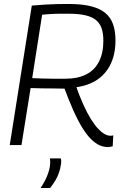

<svg xmlns="http://www.w3.org/2000/svg" viewBox="-20 -730 617 966"><path d="M29 0 140 -702Q178 -705 208.5 -707Q239 -709 267.5 -709.5Q296 -710 326 -710Q393 -710 438 -698.5Q483 -687 510 -664.5Q537 -642 549 -607.5Q561 -573 561 -527Q561 -451 531.5 -397.5Q502 -344 448 -316.5Q394 -289 319 -288L309 -284Q276 -285 246.5 -285Q217 -285 189 -285.5Q161 -286 134 -287L88 0ZM523 10Q501 10 480 0.5Q459 -9 437.5 -30.5Q416 -52 394 -87.5Q372 -123 348.5 -175.5Q325 -228 299 -299L357 -312Q378 -251 398 -206.5Q418 -162 437 -131.5Q456 -101 473.5 -82.5Q491 -64 506.5 -55.5Q522 -47 536 -47Q539 -47 542.5 -47.5Q546 -48 550 -49L547 6Q543 7 536 8.5Q529 10 523 10ZM311 -334Q371 -334 413.5 -355.5Q456 -377 478 -420Q500 -463 500 -525Q500 -561 491.5 -586.5Q483 -612 463.5 -628.5Q444 -645 410 -653Q376 -661 324 -661Q304 -661 288.5 -661Q273 -661 258.5 -660.5Q244 -660 228 -659Q212 -658 192 -656L142 -337Q166 -336 190 -335Q214 -334 243.5 -334Q273 -334 311 -334ZM231 67H286Q288 74 288 81Q288 88 287 95Q284 117 277 138Q270 159 258.5 178Q247 197 232 216H184Q205 185 217 155.5Q229 126 232 99Q233 89 232.5 81Q232 73 231 67Z"/></svg>

Font: Georama Light
Style: Italic
Weight: 300
Italic angle: -9°
Designer: Jean-Baptiste Levee
Foundry: Production Type
Version: Version 1.001